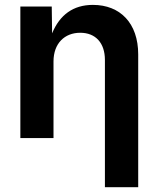

<svg xmlns="http://www.w3.org/2000/svg" viewBox="-20 -573 658 797"><path d="M202.1 -317.9C202.1 -393.1 248.5 -437 313 -437C377 -437 415.5 -394.5 415.5 -324.2V204.1H553.7V-347.2C553.7 -476.6 479 -552.7 365.7 -552.7C283.7 -552.7 228 -511.2 196.3 -434.6L194.8 -545.9H64.5V0H202.1Z"/></svg>

Font: Raveo SemiBold
Style: Regular
Weight: 600
Designer: Jakub Foglar, Rasmus Andersson (Inter)
Foundry: Jakubfoglar.com
Version: Version 1.100;Glyphs 3.2.3 (3260)